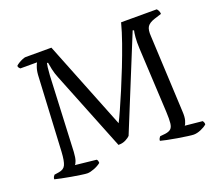

<svg xmlns="http://www.w3.org/2000/svg" viewBox="-118 -871 1183 1038"><g transform="rotate(-20 474.0 -352.5)"><path d="M219 0Q210 0 186 -3.5Q162 -7 132 -12Q102 -17 76.5 -22.5Q51 -28 39 -31Q39 -39 42.5 -45Q46 -51 49 -54L75 -58Q104 -62 114 -83.5Q124 -105 127 -157L149 -576Q150 -609 156.5 -629.5Q163 -650 168 -657H72Q69 -659 65.5 -663.5Q62 -668 61 -675Q66 -681 77.5 -688Q89 -695 101 -700Q113 -705 119 -705H268L470 -197Q481 -218 500 -260.5Q519 -303 542.5 -358.5Q566 -414 590 -475Q614 -536 635 -595.5Q656 -655 669 -705H874Q878 -701 882.5 -693Q887 -685 887 -674L846 -661Q815 -651 803.5 -634Q792 -617 795 -578L816 -139Q818 -107 812.5 -87.5Q807 -68 801 -62L901 -52Q903 -50 905.5 -44.5Q908 -39 908 -31Q895 -19 872.5 -9.5Q850 0 831 0Q822 0 796.5 -3.5Q771 -7 740.5 -12Q710 -17 684 -22.5Q658 -28 647 -31Q647 -39 650.5 -45Q654 -51 657 -54L687 -57Q709 -60 719.5 -69.5Q730 -79 732.5 -101.5Q735 -124 733 -166L714 -537Q712 -575 714.5 -602.5Q717 -630 720 -640L713 -643L497 -114Q490 -106 472 -96.5Q454 -87 429 -87L248 -540Q236 -569 230.5 -595Q225 -621 223 -635H217Q215 -626 213 -612Q211 -598 209 -567L189 -134Q187 -101 181 -84.5Q175 -68 170 -65L291 -52Q298 -46 298 -31Q282 -18 258.5 -9Q235 0 219 0Z"/></g></svg>

Font: Texturina 72pt
Style: Regular
Weight: 400
Designer: Guillermo Torres Carreño
Foundry: Omnibus-Type
Version: Version 1.002; ttfautohint (v1.8.3)